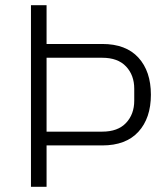

<svg xmlns="http://www.w3.org/2000/svg" viewBox="-20 -718 641 738"><path d="M99 0V-698H159V-549H373Q464 -549 512 -496.5Q560 -444 560 -354Q560 -264 512 -211.5Q464 -159 373 -159H159V0ZM159 -212H373Q433 -212 464.5 -245.5Q496 -279 496 -331V-377Q496 -429 464.5 -462.5Q433 -496 373 -496H159Z"/></svg>

Font: IBM Plex Sans Devanagari Light
Style: Regular
Weight: 300
Designer: Mike Abbink, Paul van der Laan, Pieter van Rosmalen, Erin McLaughlin
Foundry: Bold Monday
Version: Version 1.1